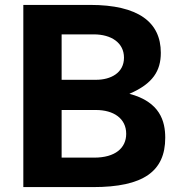

<svg xmlns="http://www.w3.org/2000/svg" viewBox="-20 -762 726 782"><path d="M359 0C564 0 653 -64 653 -201C653 -268 632 -347 507 -380C603 -421 635 -474 635 -547C635 -672 543 -742 347 -742H75V0ZM231 -314H371C442 -314 494 -280 494 -217C494 -159 449 -120 364 -120H231ZM231 -622H362C433 -622 485 -588 485 -527C485 -465 431 -437 371 -437H231Z"/></svg>

Font: Cheyenne Sans
Style: Bold
Weight: 700
Designer: The Public Sans project authors (U.S. Web Design System), Libre Franklin designed by Pablo Impallari and Rodrigo Fuenzal
Foundry: The Cheyenne Sans Project Authors
Version: Version 2.007